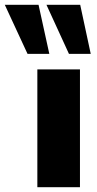

<svg xmlns="http://www.w3.org/2000/svg" viewBox="-104 -782 405 802"><path d="M52 0V-492H230V0ZM184 -557 90 -762H231L275 -557ZM11 -557 -84 -762H57L102 -557Z"/></svg>

Font: Nunito Sans 12pt ExtraLight 12pt Black
Style: Regular
Weight: 900
Version: Version 3.101;gftools[0.9.27]